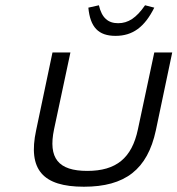

<svg xmlns="http://www.w3.org/2000/svg" viewBox="-20 -699 673 728"><path d="M117 -205C85 -56 142 9 298 9C454 9 539 -56 571 -205L633 -500H565L503 -209C480 -99 420 -51 311 -51C201 -51 162 -99 185 -209L247 -500H179ZM315 -670 355 -679C366 -631 390 -611 428 -611C466 -611 497 -631 530 -679L565 -670C528 -596 483 -563 418 -563C353 -563 322 -596 315 -670Z"/></svg>

Font: LT Wave Mono Light
Style: Italic
Weight: 300
Designer: Daniel Lyons
Version: Version 2.5 (Glyphs App)